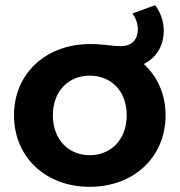

<svg xmlns="http://www.w3.org/2000/svg" viewBox="-20 -714 693 741"><path d="M326 -115C246 -115 184 -174 184 -269C184 -364 246 -422 326 -422C408 -422 469 -364 469 -269C469 -174 407 -115 326 -115ZM326 7C496 7 619 -107 619 -269C619 -350 588 -418 535 -467C584 -492 612 -537 612 -596C612 -634 598 -668 579 -694L491 -662C503 -646 512 -625 512 -601C512 -564 491 -536 447 -536C409 -536 380 -544 328 -544C157 -544 34 -430 34 -269C34 -107 157 7 326 7Z"/></svg>

Font: Montserrat-Alt1
Style: Bold
Weight: 700
Designer: Differentunic
Foundry: Differentunic
Version: Version 7.222